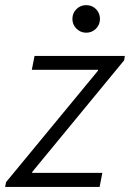

<svg xmlns="http://www.w3.org/2000/svg" viewBox="-23 -735 511 755"><path d="M1 -19 362.3 -457V-460.4H102.1L112.8 -515.1H467.8L465.3 -498L103.5 -58.6V-55.2H379.4L368.7 0H-2.9ZM261.7 -660.6Q261.7 -683.6 277.6 -699.2Q293.5 -714.8 315.9 -714.8Q338.9 -714.8 354.5 -699.2Q370.1 -683.6 370.1 -660.6Q370.1 -638.2 354.5 -622.3Q338.9 -606.4 315.9 -606.4Q293.5 -606.4 277.6 -622.3Q261.7 -638.2 261.7 -660.6Z"/></svg>

Font: Reddit Sans Fudge Light Italic
Style: Regular
Weight: 300
Italic angle: -11.25°
Designer: Stephen Hutchings
Version: Version 1.013